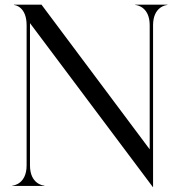

<svg xmlns="http://www.w3.org/2000/svg" viewBox="-20 -800 769 826"><path d="M33 0H171V-1.5C165 -1.5 109 -9 109 -88.5V-700.5L638.5 6V-691.5C638.5 -771 694.5 -778.5 700 -778.5V-780H562V-778.5C568 -778.5 624 -771 624 -691.5V-157.5L158.5 -780H40V-778.5C45 -778.5 94.5 -771 94.5 -691.5V-88.5C94.5 -9 38.5 -1.5 33 -1.5Z"/></svg>

Font: Beautique Display
Style: Regular
Weight: 400
Designer: Nhat-Quang Ngo
Version: Version 1.100;Glyphs 3.2.3 (3260)